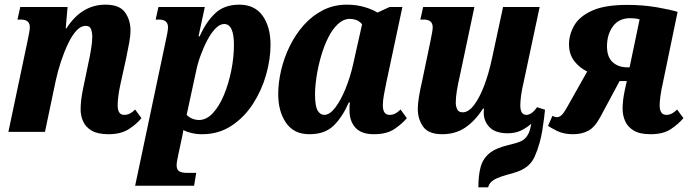

<svg xmlns="http://www.w3.org/2000/svg" viewBox="-20 -566 2965 824"><path d="M446 10Q400 10 374 -5Q348 -20 337 -44.5Q326 -69 326 -96Q326 -135 336 -183L358 -289Q366 -325 371 -356Q376 -387 376 -408Q376 -425 371 -440Q366 -455 347 -455Q327 -455 308 -434.5Q289 -414 272.5 -379.5Q256 -345 242 -303Q228 -261 219 -219L173 0H16L98 -389Q102 -409 105 -424.5Q108 -440 108 -449Q108 -482 70 -482H55L67 -536H270L262 -444H265Q330 -546 433 -546Q493 -546 516.5 -513Q540 -480 540 -436Q540 -412 534.5 -382.5Q529 -353 521 -314L497 -205Q491 -178 488 -155Q485 -132 485 -114Q485 -73 513 -73Q526 -73 537 -78.5Q548 -84 560 -96L587 -59Q565 -32 531.5 -11Q498 10 446 10Z M560 231 692 -394Q696 -411 698.5 -426Q701 -441 701 -449Q701 -482 663 -482H648L660 -536H859L832 -410H837Q863 -470 902.5 -508Q942 -546 1007 -546Q1073 -546 1107 -498.5Q1141 -451 1141 -374Q1141 -312 1122 -245Q1103 -178 1065.5 -120Q1028 -62 973 -26Q918 10 848 10Q823 10 802 5Q781 0 767 -8Q764 12 758 38L746 94Q743 109 740.5 121.5Q738 134 738 143Q738 162 749 169Q760 176 784 176H822L813 231ZM834 -51Q866 -51 893.5 -80.5Q921 -110 941 -158Q961 -206 972.5 -263Q984 -320 984 -374Q984 -463 942 -463Q924 -463 905.5 -444.5Q887 -426 870.5 -395Q854 -364 840.5 -327Q827 -290 820 -253L781 -73Q792 -62 806 -56.5Q820 -51 834 -51Z M1308 10Q1241 10 1207.5 -39Q1174 -88 1174 -162Q1174 -211 1186.5 -264.5Q1199 -318 1223.5 -368Q1248 -418 1283.5 -458Q1319 -498 1365.5 -522Q1412 -546 1469 -546Q1510 -546 1545 -535.5Q1580 -525 1600 -512L1652 -536H1707L1638 -212Q1632 -184 1627.5 -158.5Q1623 -133 1623 -114Q1623 -73 1652 -73Q1665 -73 1676 -78.5Q1687 -84 1699 -96L1726 -59Q1704 -33 1671.5 -11.5Q1639 10 1584 10Q1531 10 1505.5 -18Q1480 -46 1480 -92Q1480 -101 1480 -108.5Q1480 -116 1482 -126H1477Q1448 -61 1410.5 -25.5Q1373 10 1308 10ZM1372 -73Q1395 -73 1419 -104.5Q1443 -136 1463 -185.5Q1483 -235 1495 -288L1534 -462Q1522 -476 1508 -480.5Q1494 -485 1482 -485Q1454 -485 1430 -462.5Q1406 -440 1388 -403.5Q1370 -367 1357.5 -323.5Q1345 -280 1338.5 -237Q1332 -194 1332 -161Q1332 -111 1343 -92Q1354 -73 1372 -73Z M1878 10Q1819 10 1796 -22.5Q1773 -55 1773 -99Q1773 -120 1778 -150.5Q1783 -181 1792 -220L1827 -388Q1831 -407 1834 -423.5Q1837 -440 1837 -449Q1837 -482 1799 -482H1784L1796 -536H2016L1954 -243Q1945 -204 1940.5 -175.5Q1936 -147 1936 -126Q1936 -110 1942 -97Q1948 -84 1966 -84Q1991 -84 2015 -116Q2039 -148 2058.5 -200Q2078 -252 2091 -313L2139 -536H2296L2227 -212Q2220 -183 2216.5 -157.5Q2213 -132 2213 -114Q2213 -73 2239 -73Q2262 -73 2285 -106L2319 -95Q2318 -83 2315 -59Q2312 -35 2307.5 -7Q2303 21 2296 46Q2286 81 2274.5 106.5Q2263 132 2241.5 149Q2220 166 2182 177Q2123 192 2101 205Q2079 218 2075 238H2033Q2033 187 2042.5 151.5Q2052 116 2079 93Q2106 70 2160 57Q2199 48 2216 40Q2233 32 2243 16Q2250 6 2254 -8Q2258 -22 2260 -35Q2241 -18 2216.5 -6Q2192 6 2159 6Q2107 6 2081.5 -19.5Q2056 -45 2056 -83Q2056 -93 2057 -100H2053Q2018 -46 1976 -18Q1934 10 1878 10Z M2439 10Q2399 10 2370 -4.5Q2341 -19 2332 -26L2351 -69Q2361 -63 2371 -63Q2379 -63 2389 -71Q2399 -79 2416 -110L2500 -259Q2467 -275 2444.5 -304Q2422 -333 2422 -376Q2422 -417 2444 -456Q2466 -495 2520.5 -520Q2575 -545 2671 -545Q2739 -545 2797.5 -535Q2856 -525 2888 -515L2825 -211Q2818 -181 2814.5 -155Q2811 -129 2811 -114Q2811 -73 2840 -73Q2852 -73 2863 -78.5Q2874 -84 2886 -96L2913 -59Q2891 -33 2858.5 -11.5Q2826 10 2772 10Q2726 10 2700 -5.5Q2674 -21 2663 -46Q2652 -71 2652 -99Q2652 -118 2654.5 -138.5Q2657 -159 2662 -182L2670 -218H2639L2557 -65Q2533 -20 2505 -5Q2477 10 2439 10ZM2673 -277H2682L2725 -483Q2713 -486 2703.5 -487Q2694 -488 2685 -488Q2636 -488 2610.5 -453Q2585 -418 2585 -367Q2585 -321 2609.5 -299Q2634 -277 2673 -277Z"/></svg>

Font: Noto Serif Condensed ExtraBold
Style: Italic
Weight: 800
Width: 3
Italic angle: -12°
Designer: Monotype Design Team
Foundry: Monotype Imaging Inc.
Version: Version 2.014; ttfautohint (v1.8.4.7-5d5b)